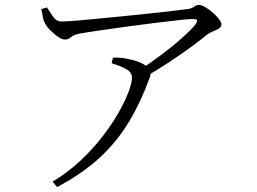

<svg xmlns="http://www.w3.org/2000/svg" viewBox="-20 -719 1040 777"><path d="M540 -432Q584 -461 630.5 -495.5Q677 -530 714.5 -563.5Q752 -597 770 -619Q780 -634 777 -638Q774 -642 758 -642Q744 -642 703.5 -637.5Q663 -633 609.5 -626.5Q556 -620 498 -612Q440 -604 388 -596.5Q336 -589 302 -583Q283 -579 274.5 -573.5Q266 -568 260 -563.5Q254 -559 242 -559Q231 -559 215 -570Q199 -581 184 -596Q169 -611 162 -625Q155 -638 153 -652.5Q151 -667 147 -682L170 -689Q184 -667 196.5 -649.5Q209 -632 230 -632Q244 -632 283.5 -635Q323 -638 377 -643.5Q431 -649 489 -654.5Q547 -660 600.5 -666Q654 -672 693 -676.5Q732 -681 745 -683Q758 -686 766.5 -692.5Q775 -699 786 -699Q795 -699 810 -690.5Q825 -682 840 -669Q855 -656 865.5 -642.5Q876 -629 876 -620Q876 -610 865.5 -603.5Q855 -597 841.5 -592Q828 -587 817 -578Q794 -559 752.5 -528.5Q711 -498 661 -465Q611 -432 560 -404ZM193 16Q253 -20 303 -66.5Q353 -113 392 -163Q431 -213 458.5 -261Q486 -309 500 -346.5Q514 -384 514 -404Q514 -427 489.5 -440Q465 -453 432 -463L437 -486Q460 -486 474 -484.5Q488 -483 500 -480Q526 -475 547 -466Q568 -457 579 -445Q588 -437 590 -430Q592 -423 587 -408Q550 -306 501.5 -225.5Q453 -145 383 -80.5Q313 -16 211 38Z"/></svg>

Font: Noto Serif SC ExtraLight Light
Style: Regular
Weight: 300
Version: Version 2.002-H1;hotconv 1.1.0;makeotfexe 2.6.0